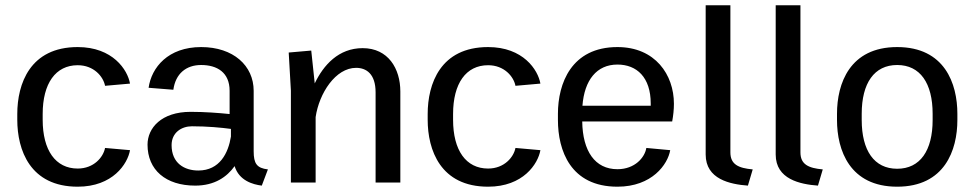

<svg xmlns="http://www.w3.org/2000/svg" viewBox="-20 -695 3711 731"><path d="M45.8 -239.2C45.8 -124.2 94.2 15.8 275.8 15.8C409.2 15.8 465.8 -70.8 475 -123.3L380 -131.7C373.3 -96.7 337.5 -53.3 275.8 -53.3C191.7 -53.3 142.5 -122.5 142.5 -239.2V-260.8C142.5 -377.5 191.7 -446.7 275.8 -446.7C337.5 -446.7 373.3 -403.3 380 -368.3L475 -376.7C465.8 -429.2 409.2 -515.8 275.8 -515.8C94.2 -515.8 45.8 -375.8 45.8 -260.8Z M541.7 -144.2C541.7 -48.3 610.8 11.7 723.3 11.7C797.5 11.7 844.2 -21.7 873.3 -62.5C890 -7.5 942.5 7.5 976.7 11.7L1000 -50C957.5 -55 945.8 -72.5 945.8 -119.2V-349.2C945.8 -445 868.3 -515.8 745.8 -515.8C620 -515.8 556.7 -438.3 545.8 -360.8L640 -353.3C648.3 -414.2 688.3 -447.5 745.8 -447.5C806.7 -447.5 854.2 -419.2 854.2 -349.2V-260.8C813.3 -265 760 -269.2 705.8 -269.2C594.2 -269.2 541.7 -207.5 541.7 -144.2ZM859.2 -204.2V-175C849.2 -112.5 816.7 -45.8 735 -45.8C682.5 -45.8 633.3 -73.3 633.3 -142.5C633.3 -190 670.8 -214.2 710.8 -214.2C769.2 -214.2 822.5 -209.2 859.2 -204.2Z M1087.5 0H1181.7V-249.2C1195 -340 1257.5 -436.7 1335.8 -436.7C1374.2 -436.7 1410 -414.2 1410 -343.3V0H1504.2V-346.7C1504.2 -433.3 1458.3 -511.7 1360.8 -511.7C1269.2 -511.7 1211.7 -447.5 1178.3 -377.5L1165 -502.5L1079.2 -495L1087.5 -350Z M1608.3 -239.2C1608.3 -124.2 1656.7 15.8 1838.3 15.8C1971.7 15.8 2028.3 -70.8 2037.5 -123.3L1942.5 -131.7C1935.8 -96.7 1900 -53.3 1838.3 -53.3C1754.2 -53.3 1705 -122.5 1705 -239.2V-260.8C1705 -377.5 1754.2 -446.7 1838.3 -446.7C1900 -446.7 1935.8 -403.3 1942.5 -368.3L2037.5 -376.7C2028.3 -429.2 1971.7 -515.8 1838.3 -515.8C1656.7 -515.8 1608.3 -375.8 1608.3 -260.8Z M2104.2 -238.3C2104.2 -122.5 2151.7 15.8 2330.8 15.8C2462.5 15.8 2522.5 -69.2 2531.7 -123.3L2440.8 -131.7C2435 -95.8 2397.5 -50.8 2330.8 -50.8C2245 -50.8 2198.3 -120 2196.7 -232.5H2539.2C2543.3 -255 2545.8 -277.5 2545.8 -300C2545.8 -410 2475 -515.8 2330.8 -515.8C2155 -515.8 2104.2 -376.7 2104.2 -261.7ZM2197.5 -292.5C2205 -390 2251.7 -449.2 2330.8 -449.2C2404.2 -449.2 2457.5 -400.8 2457.5 -300.8V-292.5Z M2666.7 -106.7C2666.7 -12.5 2760 6.7 2827.5 11.7L2845.8 -50C2790.8 -55 2760.8 -69.2 2760.8 -115V-675H2666.7Z M2933.3 -106.7C2933.3 -12.5 3026.7 6.7 3094.2 11.7L3112.5 -50C3057.5 -55 3027.5 -69.2 3027.5 -115V-675H2933.3Z M3166.7 -238.3C3166.7 -123.3 3215 15.8 3395.8 15.8C3576.7 15.8 3625 -123.3 3625 -238.3V-261.7C3625 -376.7 3576.7 -515.8 3395.8 -515.8C3215 -515.8 3166.7 -376.7 3166.7 -261.7ZM3395.8 -52.5C3308.3 -52.5 3260.8 -121.7 3260.8 -238.3V-261.7C3260.8 -378.3 3308.3 -447.5 3395.8 -447.5C3483.3 -447.5 3530.8 -378.3 3530.8 -261.7V-238.3C3530.8 -121.7 3483.3 -52.5 3395.8 -52.5Z"/></svg>

Font: Boon Medium
Style: Regular
Weight: 500
Designer: Sungsit Sawaiwan
Foundry: FontUni
Version: Version 2.0